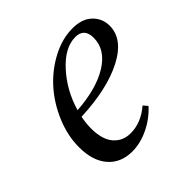

<svg xmlns="http://www.w3.org/2000/svg" viewBox="-127 -547 666 666"><g transform="rotate(-45 206.5 -213.5)"><path d="M159.7 11.2Q104 11.2 71.5 -26.1Q39.1 -63.5 39.1 -129.9Q39.1 -186.5 63 -243.2Q86.9 -299.8 125 -342.3Q163.1 -384.8 213.6 -411.4Q264.2 -438 314.5 -438Q361.8 -438 387.2 -413.3Q412.6 -388.7 412.6 -353Q412.6 -287.6 331.8 -245.8Q251 -204.1 120.1 -198.7Q114.7 -170.9 114.7 -147Q114.7 -92.3 138.4 -64.9Q162.1 -37.6 200.2 -37.6Q252 -37.6 297.4 -76.7L311 -61Q280.8 -27.8 240.2 -8.3Q199.7 11.2 159.7 11.2ZM300.3 -409.7Q248.5 -409.7 198.5 -354.7Q148.4 -299.8 126.5 -224.6Q226.1 -231.4 284.9 -268.3Q343.8 -305.2 343.8 -362.8Q343.8 -409.7 300.3 -409.7Z"/></g></svg>

Font: Elstob 14pt
Style: Italic
Weight: 400
Italic angle: -20°
Designer: Peter S. Baker
Version: Version 1.015